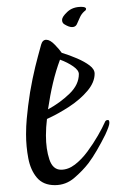

<svg xmlns="http://www.w3.org/2000/svg" viewBox="-20 -556 339 560"><path d="M140 -16Q106 -16 87.5 -38Q69 -60 62.5 -94.5Q56 -129 56 -164Q56 -188 58 -209.5Q60 -231 62 -247Q67 -288 75 -326Q83 -364 90.5 -391Q98 -418 100 -426Q104 -440 115 -440Q126 -440 140 -425.5Q154 -411 160 -402Q183 -395 205 -385.5Q227 -376 241.5 -365Q256 -354 256 -341Q256 -316 235 -291Q214 -266 182 -245Q150 -224 117 -209Q114 -185 114 -161Q114 -121 124 -91Q134 -61 158 -61Q179 -61 198.5 -76Q218 -91 235 -114Q252 -137 265.5 -160.5Q279 -184 286 -200Q288 -206 295 -206Q299 -206 299 -197.5Q299 -189 287 -163Q275 -139 262.5 -117.5Q250 -96 238 -80Q221 -58 196.5 -37Q172 -16 140 -16ZM120 -237Q155 -256 182.5 -282.5Q210 -309 210 -340Q210 -351 193.5 -362.5Q177 -374 155 -382Q143 -350 134.5 -314Q126 -278 120 -237ZM190 -477Q181 -477 168 -485Q161 -489 161 -498Q161 -507 176.5 -521.5Q192 -536 217 -536Q231 -536 231 -530Q231 -526 226 -523Q217 -515 212.5 -504Q208 -493 204 -485Q200 -477 190 -477Z"/></svg>

Font: Comforter
Style: Regular
Weight: 400
Designer: Robert E. Leuschke
Foundry: Robert E. Leuschke
Version: Version 1.013; ttfautohint (v1.8.3)